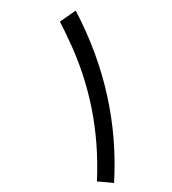

<svg xmlns="http://www.w3.org/2000/svg" viewBox="-48 -640 641 714"><g transform="rotate(5 272.5 -283.0)"><path d="M340 30H404C397 -191 332 -400 206 -596L151 -550C163 -531 176 -510 189 -487C281 -331 332 -159 340 30Z"/></g></svg>

Font: Iranian Sans 
Style: Regular
Weight: 400
Designer: Hooman Mehr, Hadi Navid in Neviseh Pardaz Co. Ltd. (http://nevisa.com)
Foundry: http://font-store.ir
Version: 5.0.0 build 1/7/1393